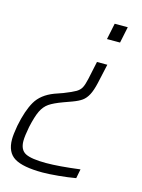

<svg xmlns="http://www.w3.org/2000/svg" viewBox="-128 -574 610 823"><g transform="rotate(15 177.0 -162.0)"><path d="M262 -438 277 -510H335L320 -438ZM-20 82Q-20 61 -13 21Q1 -50 25 -91Q49 -132 104 -153L141 -166Q179 -181 194 -190Q209 -199 216 -212Q223 -225 229 -252L246 -332H292L273 -246Q265 -211 254.5 -191.5Q244 -172 229.5 -161.5Q215 -151 188 -141L152 -128Q111 -113 91.5 -99.5Q72 -86 60 -61.5Q48 -37 37 13Q29 55 29 76Q29 116 55.5 129.5Q82 143 147 143Q203 143 297 131L289 172Q255 178 212.5 182Q170 186 143 186Q56 186 18 163Q-20 140 -20 82Z"/></g></svg>

Font: Saira Semi Condensed ExtraLight
Style: Italic
Weight: 200
Width: 4
Italic angle: -12°
Designer: Hector Gatti with collaboration of the Omnibus-Type team
Foundry: Omnibus-Type
Version: Version 1.001; ttfautohint (v1.8)